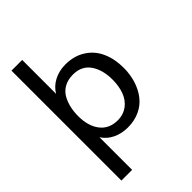

<svg xmlns="http://www.w3.org/2000/svg" viewBox="-264 -820 1132 1132"><g transform="rotate(-45 302.0 -253.5)"><path d="M292.5 -61.5C245.1 -61.5 208.5 -78.1 182.6 -111.3C156.7 -145 144 -189 144 -243.2C144 -296.4 154.8 -341.3 176.8 -378.9C199.7 -416.5 240.7 -439.5 294.9 -439.5C343.8 -439.5 379.9 -421.9 403.8 -387.2C427.7 -352.5 439.9 -308.1 439.9 -253.4C439.9 -217.3 434.6 -185.1 424.3 -156.7C403.3 -100.1 356.9 -61.5 292.5 -61.5ZM145 204.6V-67.4C176.3 -16.6 237.3 10.7 305.2 10.7C379.4 10.7 440.4 -19.5 477.5 -68.4C515.1 -117.2 535.6 -182.6 535.6 -255.4C535.6 -304.7 527.3 -348.1 510.3 -386.2C493.7 -424.8 467.8 -455.6 432.1 -478.5C397 -501.5 354.5 -513.2 305.2 -513.2C236.3 -513.2 174.8 -481.4 145 -429.2V-711.9H55.7V204.6Z"/></g></svg>

Font: Ride
Style: Regular
Weight: 400
Version: Version 3.000